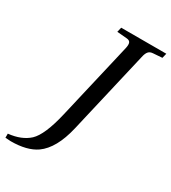

<svg xmlns="http://www.w3.org/2000/svg" viewBox="-239 -793 905 1014"><g transform="rotate(30 214.0 -286.5)"><path d="M-43 92Q36 84 82 42Q129 -2 162 -144L271 -612Q276 -635 271 -646Q266 -657 248 -658L189 -663L196 -692H471L464 -663L409 -659Q391 -658 381.5 -647Q372 -636 367 -612L250 -109Q218 28 145 80Q89 119 -10 119Q-21 119 -43 117Z"/></g></svg>

Font: Heuristica
Style: Italic
Weight: 400
Italic angle: -13°
Version: Version 1.0.2